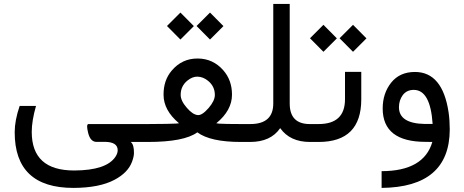

<svg xmlns="http://www.w3.org/2000/svg" viewBox="-20 -712 2326 963"><path d="M352.5 143.1C210.3 143.4 139.2 78.9 139.2 -50.3C139.2 -87.4 146.3 -130.9 160.6 -180.7H78.6C62 -132.2 53.7 -88.4 53.7 -49.3C53.4 137.5 151.9 230.8 349.1 230.5C435.7 230.1 504.1 216.6 554.2 189.9C599.1 166.2 628.4 136.1 642.1 99.6C648.3 82.7 651.5 68.5 651.9 57.1C652.5 27.8 647.1 8.8 635.7 0H647.9H707.5C714.4 0 717.8 -14.3 717.8 -43V-52.2C717.8 -77.3 714.4 -89.8 707.5 -89.8H422.4C418.8 -88.5 417 -84.1 417 -76.7C417 -70.1 418.6 -60.1 421.9 -46.4C428.7 -17.7 441.6 -2.4 460.4 -0.5H505.9C548.8 -0.2 570.3 13.8 570.3 41.5C570.3 51.9 566.6 62.8 559.1 74.2C528.8 119.8 460 142.7 352.5 143.1Z M970.7 -327.6C989.6 -327 1007 -320.1 1022.9 -307.1C1046.1 -288.6 1057.6 -264.8 1057.6 -235.8C1057.6 -216.3 1047.2 -194.5 1026.4 -170.4C1004.6 -145.3 986.5 -133.5 972.2 -134.8C955.2 -136.1 936.8 -148.3 917 -171.4C896.2 -195.1 885.9 -217 886.2 -236.8C886.2 -265.8 897.6 -289.6 920.4 -308.1C937 -321.5 953.8 -328 970.7 -327.6ZM971.2 -418.5C919.1 -418.8 875.8 -398.6 841.3 -357.9C813.6 -325.4 800 -285 800.3 -236.8C800.3 -184.7 826.2 -137 877.9 -93.8C875.3 -93.4 870.9 -92.9 864.7 -92.3C848.5 -91 800.6 -90.2 721.2 -89.8H701.2C675.8 -89.8 663.1 -77.3 663.1 -52.2V-43C663.1 -14.3 675.8 0 701.2 0H721.2C843.3 0 926.1 -16.1 969.7 -48.3C1013 -16.1 1085.8 0 1188 0H1202.6C1209.1 0 1212.4 -14.3 1212.4 -43V-52.2C1212.4 -77.3 1209.1 -89.8 1202.6 -89.8H1187C1134.9 -89.8 1099 -90.5 1079.1 -91.8C1071.9 -92.4 1067.2 -93.1 1064.9 -93.8C1117.4 -136.7 1143.6 -184.6 1143.6 -237.3C1143.6 -285.8 1128.9 -326.7 1099.6 -359.9C1065.1 -398.9 1022.3 -418.5 971.2 -418.5ZM965.9 -581.6 1033.3 -513.7 1100.7 -581.1 1033.3 -649ZM817.5 -581.6 884.9 -513.7 952.3 -581.1 884.9 -649Z M1234.4 0C1303.4 0 1353.7 -23.1 1385.3 -69.3C1418.1 -23.1 1467.9 0 1534.7 0H1542C1549.8 0 1553.7 -14.3 1553.7 -43V-52.2C1553.7 -77.3 1549.8 -89.8 1542 -89.8H1533.7C1466.6 -89.8 1433.1 -124.2 1433.1 -192.9V-692.4H1350.6V-192.9C1350.6 -124.2 1312.2 -89.8 1235.4 -89.8H1195.3C1169.9 -89.8 1157.2 -77.3 1157.2 -52.2V-43C1157.2 -14.3 1169.9 0 1195.3 0Z M1578.1 0C1720.7 0 1792 -71.3 1792 -213.9V-351.6H1710.4V-214.4C1710.4 -131.3 1666.3 -89.8 1578.1 -89.8H1536.1C1510.7 -89.8 1498 -77.3 1498 -52.2V-43C1498 -14.3 1510.7 0 1536.1 0ZM1683.2 -520.1 1750.6 -452.2 1818 -519.6 1750.6 -587.5ZM1534.8 -520.1 1602.2 -452.2 1669.6 -519.6 1602.2 -587.5Z M2230 -148.4C2209.8 -283.5 2153.5 -351.1 2061 -351.1C2010.3 -351.1 1970.5 -333.2 1941.9 -297.4C1913.6 -261.6 1899.4 -218.4 1899.4 -168C1899.4 -56.3 1971 -0.5 2114.3 -0.5L2148.4 0C2120.1 97.3 2035.3 146.2 1894 146.5V230.5C2120.9 228.2 2234.9 130.7 2235.8 -62C2235.8 -92.6 2233.9 -121.4 2230 -148.4ZM2149.9 -90.3H2109.9C2023.9 -92 1981 -120 1981 -174.3C1981 -197.1 1987.3 -217.3 2000 -234.9C2013.3 -252.4 2031.7 -261.2 2055.2 -261.2C2110.8 -261.2 2142.4 -204.3 2149.9 -90.3Z"/></svg>

Font: Dirooz FD
Style: FD
Weight: 400
Foundry: DejaVu fonts team - Redesigned by Saber Rastikerdar
Version: Version 0.2.1